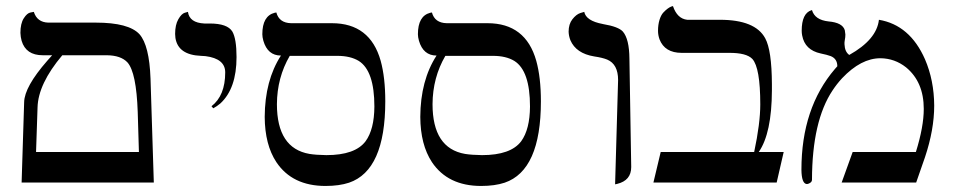

<svg xmlns="http://www.w3.org/2000/svg" viewBox="-20 -598 3128 629"><path d="M184.1 -417Q105 -323.2 103 -246.1L98.1 -100.1H435.1L431.2 -231Q426.8 -360.8 397.5 -393.6Q376 -416.5 330.1 -417ZM50.8 0 59.1 -263.2Q60.1 -313.5 134.8 -398.9Q143.6 -408.7 150.9 -417H120.1Q64.9 -417 50.8 -464.4Q47.4 -476.6 46.9 -490.2Q46.9 -521 57.9 -538.1Q68.8 -555.2 80.1 -557.1L90.8 -559.1Q101.6 -524.9 138.2 -523.9H293.9Q401.9 -523.9 437 -485.8Q469.2 -449.2 473.1 -340.8L483.9 0Z M678.7 -243.2 672.9 -250Q717.8 -284.7 717.8 -360.8Q717.8 -405.8 653.3 -414.1Q646 -415 638.7 -415Q563.5 -418 554.7 -473.6Q553.7 -480.5 553.7 -486.8Q553.7 -516.6 564.2 -534.9Q574.7 -553.2 585.4 -556.2L595.7 -559.1Q600.6 -523.4 649.4 -521Q656.2 -521 667 -521Q725.1 -521 741.2 -494.6Q754.9 -470.7 754.9 -411.1Q754.9 -308.1 702.1 -259.3Q690.4 -249.5 678.7 -243.2Z M1085.4 -415H929.2Q887.7 -343.8 887.2 -256.8Q887.2 -112.3 993.7 -93.8Q1015.1 -90.3 1049.3 -89.8Q1143.6 -89.8 1177.7 -135.3Q1206.1 -174.3 1206.5 -249Q1206.5 -366.2 1155.3 -398.4Q1127.9 -415 1085.4 -415ZM1046.4 11.2Q937.5 11.2 885.3 -66.9Q847.7 -124 847.2 -214.8Q847.7 -334.5 900.4 -416Q856.9 -416 842.8 -464.4Q839.4 -476.6 839.4 -485.8Q839.4 -545.9 879.9 -556.2Q879.9 -556.2 885.3 -557.1Q894.5 -522.9 933.6 -522H1067.4Q1192.4 -522 1227.1 -398.9Q1242.2 -344.2 1242.2 -266.1Q1242.2 -40 1123.5 0.5Q1091.3 11.2 1046.4 11.2Z M1595.2 -415H1439Q1397.5 -343.8 1397 -256.8Q1397 -112.3 1503.4 -93.8Q1524.9 -90.3 1559.1 -89.8Q1653.3 -89.8 1687.5 -135.3Q1715.8 -174.3 1716.3 -249Q1716.3 -366.2 1665 -398.4Q1637.7 -415 1595.2 -415ZM1556.2 11.2Q1447.3 11.2 1395 -66.9Q1357.4 -124 1356.9 -214.8Q1357.4 -334.5 1410.2 -416Q1366.7 -416 1352.5 -464.4Q1349.1 -476.6 1349.1 -485.8Q1349.1 -545.9 1389.6 -556.2Q1389.6 -556.2 1395 -557.1Q1404.3 -522.9 1443.4 -522H1577.1Q1702.1 -522 1736.8 -398.9Q1752 -344.2 1752 -266.1Q1752 -40 1633.3 0.5Q1601.1 11.2 1556.2 11.2Z M1995.1 5.9 2004.9 -335.9Q2004.9 -387.7 1969.2 -402.8Q1953.6 -409.2 1926.8 -413.1Q1867.2 -422.9 1848.6 -466.3Q1843.3 -480 1842.8 -494.1Q1842.8 -519 1855.2 -534.9Q1867.7 -550.8 1880.9 -555.2L1894 -559.1Q1899.9 -529.8 1954.1 -519.5L1956.1 -519Q2005.9 -510.7 2020.5 -494.6Q2041.5 -470.2 2042 -405.8L2047.9 -50.8Q2047.9 -6.8 2002 4.4Q2002 4.4 1995.1 5.9Z M2338.4 -533.2Q2454.1 -533.2 2486.8 -472.7Q2508.3 -433.6 2508.8 -322.3Q2508.8 -313.5 2508.8 -301.8Q2508.3 -161.6 2465.8 -100.1H2547.4L2524.4 0H2120.6L2144.5 -100.1H2450.7Q2470.7 -193.8 2470.7 -255.9Q2470.7 -376 2444.8 -404.8Q2425.3 -425.3 2367.7 -424.8H2213.4Q2157.7 -424.8 2140.6 -469.2Q2135.7 -482.9 2135.7 -497.1Q2135.7 -517.1 2140.6 -533Q2145.5 -548.8 2153.1 -556.9Q2160.6 -564.9 2167.7 -570.1Q2174.8 -575.2 2179.7 -576.7L2184.6 -578.1Q2198.7 -536.6 2231.4 -533.2Z M2859.4 -533.2Q2960.9 -516.1 3010.3 -403.8Q3040 -335 3040.5 -252Q3040.5 -173.3 3010.3 -83L2981.4 0H2737.3L2773.4 -100.1H2980.5Q3006.3 -183.1 3006.3 -241.2Q3006.3 -329.6 2948.2 -377.4Q2911.1 -406.7 2864.3 -407.2Q2800.8 -407.2 2738.8 -341.8Q2721.2 -322.8 2707.5 -301.8Q2640.6 -201.7 2640.1 -8.8Q2640.1 -0.5 2628.4 3.9Q2625.5 4.9 2622.6 4.9Q2606 2.9 2605.5 -42Q2605.5 -244.1 2715.3 -372.1Q2719.7 -377 2723.1 -380.9Q2723.1 -405.3 2701.7 -414.1Q2689.9 -418.5 2668.5 -422.9Q2616.7 -434.1 2607.9 -481.9Q2606.4 -489.7 2606.4 -497.1Q2606.4 -554.2 2638.2 -564.5Q2640.6 -564.9 2640.1 -564.9Q2649.4 -532.7 2694.3 -527.8Q2740.2 -523.9 2747.6 -499Q2749 -492.2 2749.5 -484.9Q2749.5 -475.6 2747.6 -466.8Q2746.1 -458.5 2746.6 -453.1Q2747.6 -428.2 2762.2 -418Q2852.1 -468.3 2859.4 -533.2Z"/></svg>

Font: Linux Biolinum O
Style: Regular
Weight: 400
Designer: Philipp H. Poll
Foundry: Philipp H. Poll
Version: Version 1.0.4